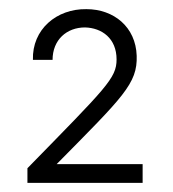

<svg xmlns="http://www.w3.org/2000/svg" viewBox="-20 -780 378 420"><path d="M40 -412V-380H292V-421H104C249 -568 281 -597 279 -658C277 -721 229 -760 169 -760C104 -761 50 -716 52 -649H95C95 -693 126 -720 166 -720C203 -719 235 -696 235 -650C235 -609 213 -589 40 -412Z"/></svg>

Font: Oakes
Style: Regular
Weight: 400
Designer: Samuel Oakes
Foundry: Samuel Oakes
Version: Version 1.003;PS 001.003;hotconv 1.0.88;makeotf.lib2.5.64775